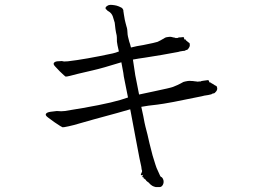

<svg xmlns="http://www.w3.org/2000/svg" viewBox="-20 -721 1040 780"><path d="M483 -410Q481 -423 481 -425Q479 -439 473 -468Q396 -444 356 -435Q315 -426 296 -421Q277 -416 265 -413Q249 -409 246 -410Q244 -411 223 -431Q215 -440 205 -450Q195 -460 199 -465.5Q203 -471 213.5 -472Q224 -473 232 -473Q239 -470 256 -472Q326 -480 438 -504Q451 -507 463 -512Q456 -541 455 -552Q455 -573 454 -577Q451 -589 449 -603Q446 -628 446 -629Q446 -630 438 -655Q433 -668 421 -675Q419 -676 417 -677Q417 -678 415 -680Q412 -683 410 -684Q405 -693 421 -700Q427 -702 436 -701Q446 -700 454 -698Q464 -695 471 -691Q477 -689 480 -682Q482 -680 481 -677Q481 -674 482 -671Q483 -667 483 -664Q483 -662 484 -658Q487 -638 490 -628Q492 -619 494 -613Q496 -608 497 -600Q498 -594 498 -587Q498 -581 500 -572Q503 -561 505 -552Q509 -541 511 -532Q511 -530 512 -528Q535 -534 562 -538Q612 -548 620 -551Q627 -554 634 -558Q636 -559 638 -560.5Q640 -562 643 -563Q647 -565 651 -568Q655 -570 665 -571Q671 -572 676 -571Q681 -570 684 -569L690 -568Q693 -567 694 -566.5Q695 -566 698 -567H703Q704 -567 706 -569H711L722 -570Q725 -571 725 -570L726 -569H727L728 -567V-563Q728 -560 731 -561Q734 -562 735 -558Q736 -556 741 -553Q742 -551 744 -550Q746 -548 748.5 -547Q751 -546 751 -540Q752 -533 747 -526Q743 -519 740 -519L738 -518Q735 -518 733 -516Q731 -514 723 -514Q717 -513 711 -512Q706 -511 704 -510Q636 -497 570 -487Q541 -483 520 -479Q528 -427 528 -426Q528 -422 534 -393L545 -337Q566 -342 606 -350Q673 -364 683 -368Q693 -372 702 -376Q705 -377 708 -379Q710 -380 714 -382Q720 -385 725 -388Q731 -390 743 -392Q751 -393 758 -392Q765 -392 769 -391L778 -390Q782 -390 783 -389Q784 -389 788 -390H795Q798 -392 800 -392L806 -393L821 -395Q825 -396 825 -395L827 -394H829V-392L830 -388Q830 -386 834 -386Q836 -386 839 -383Q842 -382 848 -378Q850 -376 852 -375Q855 -373 858 -372Q861 -371 862 -365Q864 -357 858 -349.5Q852 -342 849 -342L845 -341Q842 -341 839 -338Q837 -337 826 -335Q818 -334 810 -332.5Q802 -331 800 -330Q662 -301 619 -296Q580 -292 554 -287L562 -250Q568 -217 571 -206Q577 -185 579 -175Q581 -164 587 -140Q598 -99 600 -89Q615 -40 616 -39Q629 -10 630 -8Q632 -3 635 -2Q638 -1 639 1Q642 4 644 11Q646 21 642 29Q637 39 628 39Q614 39 613 39Q604 37 599 34Q594 31 592 29Q590 27 586 23Q584 20 580 18Q576 15 574 13Q573 9 565 4Q562 2 563 2Q565 -1 561 -1Q559 -1 558 -2Q558 -3 559 -6Q560 -10 562 -11Q547 -5 555 -19Q558 -24 557 -28Q555 -33 555 -36Q555 -39 554 -44Q550 -58 532 -155Q522 -211 511 -267L509 -277Q476 -267 361 -236Q333 -228 301 -219Q282 -213 259 -208Q236 -203 234 -204Q230 -205 202 -224Q190 -233 176 -243Q162 -253 167 -259Q171 -265 186 -267Q206 -270 211 -270Q230 -268 243 -270Q402 -295 469 -315Q488 -321 500 -325Z"/></svg>

Font: ToneOZ-Pinyin-Tsuipita-TC
Style: Regular
Weight: 400
Designer: ÂÆ£ÂøóÂáåJeffrey Xuan(jeffreyx@gmail.com, ToneOZ.com) ÈòøÂù§(cjkFonts)
Foundry: ToneOZ
Version: Version 0.24071